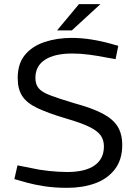

<svg xmlns="http://www.w3.org/2000/svg" viewBox="-20 -892 658 922"><path d="M302 10Q243 10 194 2.5Q145 -5 109 -15L49 -32L64 -98L129 -85Q168 -76 216 -71Q264 -66 302 -66Q389 -66 434 -97.5Q479 -129 479 -189Q479 -219 464 -241Q449 -263 409.5 -282.5Q370 -302 294 -324Q210 -349 159.5 -373Q109 -397 87 -430.5Q65 -464 65 -517Q65 -586 99.5 -628Q134 -670 193.5 -690Q253 -710 325 -710Q370 -710 418 -702.5Q466 -695 512 -682L548 -672L535 -608L490 -616Q449 -624 408 -629.5Q367 -635 327 -635Q242 -635 196 -605Q150 -575 150 -518Q150 -488 165 -469Q180 -450 220.5 -434.5Q261 -419 338 -396Q422 -373 472 -347Q522 -321 544.5 -285Q567 -249 567 -196Q567 -125 531.5 -79Q496 -33 436.5 -11.5Q377 10 302 10ZM254 -746 359 -872H462L325 -746Z"/></svg>

Font: REM Light
Style: Regular
Weight: 300
Designer: Octavio Pardo
Foundry: Ashler Design
Version: Version 1.005;gftools[0.9.28]